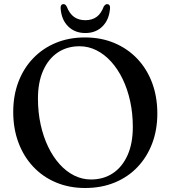

<svg xmlns="http://www.w3.org/2000/svg" viewBox="-20 -899 832 936"><path d="M394 -716.5Q473.5 -716.5 538.2 -689Q603 -661.5 649.8 -612Q696.5 -562.5 721.8 -494.8Q747 -427 747 -345.5Q747 -266 721.8 -199.5Q696.5 -133 650 -84.2Q603.5 -35.5 538.8 -9Q474 17.5 395 17.5Q317 17.5 252.5 -9.8Q188 -37 141.5 -86.8Q95 -136.5 69.8 -204.2Q44.5 -272 44.5 -353.5Q44.5 -433 69.5 -499.2Q94.5 -565.5 141 -614.2Q187.5 -663 251.8 -689.8Q316 -716.5 394 -716.5ZM627.5 -280.5Q627.5 -346.5 614.5 -405.8Q601.5 -465 577.8 -514Q554 -563 521.5 -598.8Q489 -634.5 450 -654Q411 -673.5 367.5 -673.5Q307 -673.5 261.5 -643Q216 -612.5 190.5 -555.2Q165 -498 165 -418.5Q165 -352 178 -292.5Q191 -233 214.5 -184Q238 -135 270.2 -99Q302.5 -63 341.5 -43.5Q380.5 -24 423.5 -24Q485 -24 530.8 -54.8Q576.5 -85.5 602 -142.8Q627.5 -200 627.5 -280.5ZM396 -800.5Q428.5 -800.5 450.8 -816.5Q473 -832.5 486 -867.5Q490 -873.5 494 -876.2Q498 -879 502 -879Q509 -879 513 -874Q517 -869 516.5 -859.5Q512.5 -803.5 480 -770.8Q447.5 -738 396 -738Q344.5 -738 311.8 -770.8Q279 -803.5 275.5 -859.5Q275 -869 278.8 -874Q282.5 -879 289.5 -879Q294.5 -879 298 -876.2Q301.5 -873.5 305 -867.5Q319 -832 341.5 -816.2Q364 -800.5 396 -800.5Z"/></svg>

Font: Fraunces 20pt
Style: Regular
Weight: 400
Version: Version 1.000;[b76b70a41]